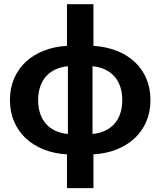

<svg xmlns="http://www.w3.org/2000/svg" viewBox="-20 -746 782 936"><path d="M431 -93Q464.5 -96 491.5 -108.5Q518.5 -121 537.2 -141.8Q556 -162.5 566 -191.8Q576 -221 576 -258Q576 -294.5 566 -323.8Q556 -353 537.2 -374Q518.5 -395 491.5 -407.5Q464.5 -420 431 -423ZM311 -423Q277.5 -420 250.5 -407.5Q223.5 -395 204.8 -374Q186 -353 176 -323.8Q166 -294.5 166 -258Q166 -221 176 -191.8Q186 -162.5 204.8 -141.5Q223.5 -120.5 250.5 -108.2Q277.5 -96 311 -93ZM435.5 -522.5Q497 -518.5 548 -498.8Q599 -479 635.8 -445Q672.5 -411 693 -363.8Q713.5 -316.5 713.5 -258.5Q713.5 -200 693 -152.8Q672.5 -105.5 635.8 -71.5Q599 -37.5 548 -17.2Q497 3 435.5 6.5V171H306.5V6.5Q245 3 194 -17Q143 -37 106.2 -71.2Q69.5 -105.5 49 -152.8Q28.5 -200 28.5 -258.5Q28.5 -316.5 49 -363.8Q69.5 -411 106.2 -445Q143 -479 194 -499Q245 -519 306.5 -522.5V-725.5H435.5Z"/></svg>

Font: Lato 2
Style: Regular
Weight: 800
Designer: Lukasz Dziedzic with Adam Twardoch and Botio Nikoltchev
Foundry: tyPoland Lukasz Dziedzic
Version: Version 2.015; 2015-08-06; http://www.latofonts.com/